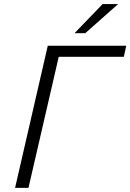

<svg xmlns="http://www.w3.org/2000/svg" viewBox="-20 -912 633 932"><path d="M341.8 -751 478 -892.1H553.2L394 -751ZM53.2 0 211.9 -689.9H592.8L581.1 -636.2H265.1L118.2 0Z"/></svg>

Font: HK Grotesk Light Italic
Style: Regular
Weight: 300
Italic angle: -13°
Designer: Alfredo Marco Pradil and Stefan Peev
Foundry: Hanken Design Co.
Version: Version 1.000;PS 001.000;hotconv 1.0.88;makeotf.lib2.5.64775